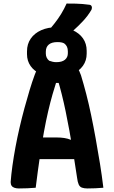

<svg xmlns="http://www.w3.org/2000/svg" viewBox="-20 -1057 640 1081"><path d="M302 -904Q352 -904 389.5 -887Q427 -870 447.5 -840.5Q468 -811 468 -771V-755Q468 -716 447 -686.5Q426 -657 388 -640.5Q350 -624 298 -624Q248 -624 210.5 -640Q173 -656 152.5 -685Q132 -714 132 -752V-768Q132 -809 153 -839.5Q174 -870 212 -887Q250 -904 302 -904ZM303 -820Q271 -820 254.5 -806Q238 -792 238 -766V-755Q238 -743 243 -732.5Q248 -722 257 -715Q266 -712 275.5 -709.5Q285 -707 297 -707Q329 -707 345.5 -720.5Q362 -734 362 -757V-768Q362 -783 357 -794Q352 -805 341 -813Q333 -817 324 -818.5Q315 -820 303 -820ZM355 -1037Q386 -1037 406.5 -1036.5Q427 -1036 444.5 -1034.5Q462 -1033 485 -1030Q494 -1028 496.5 -1020Q499 -1012 495 -1002Q483 -982 471.5 -967Q460 -952 447.5 -938.5Q435 -925 419.5 -910Q404 -895 383 -876Q374 -871 363.5 -868.5Q353 -866 338 -866Q317 -866 301.5 -866.5Q286 -867 272.5 -868.5Q259 -870 243 -873Q268 -901 288 -926.5Q308 -952 324.5 -979Q341 -1006 355 -1037ZM88 -283H300Q322 -283 342 -280Q362 -277 378 -270L412 -282L419 -224L426 -161H120Q107 -161 100 -167.5Q93 -174 90 -187Q87 -200 87 -218ZM181 0Q158 2 134 3Q110 4 86 4Q73 4 62 0.5Q51 -3 45.5 -11Q40 -19 40 -32Q43 -74 50 -124Q57 -174 67 -228Q77 -282 90 -338Q103 -394 117.5 -447.5Q132 -501 146.5 -549Q161 -597 175.5 -636Q190 -675 204 -701Q240 -703 274.5 -704.5Q309 -706 342 -706Q370 -706 387.5 -698.5Q405 -691 416 -675Q427 -659 436 -633Q451 -584 465.5 -528Q480 -472 493 -409.5Q506 -347 518.5 -278Q531 -209 543 -135Q548 -102 553 -68.5Q558 -35 562 0Q540 2 517 3Q494 4 472 4Q454 4 441.5 -0.5Q429 -5 423 -18.5Q417 -32 414 -56Q403 -132 392 -198.5Q381 -265 370.5 -322.5Q360 -380 349.5 -430.5Q339 -481 327.5 -527Q316 -573 303 -615L336 -590H269L303 -615Q289 -572 276 -526.5Q263 -481 251 -429.5Q239 -378 227.5 -315Q216 -252 204.5 -174.5Q193 -97 181 0Z"/></svg>

Font: Rec Mono Semicasual
Style: Bold
Weight: 700
Version: Version 1.085; ttfautohint (v1.8.4.7-5d5b)